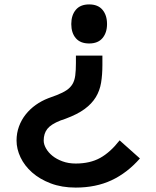

<svg xmlns="http://www.w3.org/2000/svg" viewBox="-20 -840 709 870"><path d="M465 -731Q465 -692 444.5 -667.5Q424 -643 384 -643Q344 -643 323.5 -667Q303 -691 303 -731Q303 -771 323.5 -795.5Q344 -820 384 -820Q424 -820 444.5 -795.5Q465 -771 465 -731ZM614 -122Q556 -56 485 -23Q414 10 323 10Q260 10 210 -9Q160 -28 125.5 -58.5Q91 -89 73 -127Q55 -165 55 -203Q55 -237 66 -267Q77 -297 96.5 -321.5Q116 -346 142 -364.5Q168 -383 199 -395L237 -409Q265 -420 282 -431.5Q299 -443 308.5 -459Q318 -475 321 -498Q324 -521 324 -554V-588H444V-545Q444 -501 438 -465Q432 -429 414 -399.5Q396 -370 363.5 -346Q331 -322 277 -302L254 -294Q211 -277 194.5 -256Q178 -235 178 -203Q178 -186 188.5 -167.5Q199 -149 217.5 -134Q236 -119 263 -109Q290 -99 323 -99Q388 -99 434 -124.5Q480 -150 522 -204Z"/></svg>

Font: TypoPRO Sinkin Sans
Style: 500 Medium
Weight: 500
Designer: Keith Bates
Foundry: K-Type
Version: Sinkin Sans (version 1.0)  by Keith Bates   •   © 2014   www